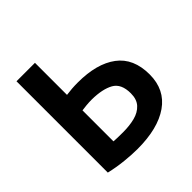

<svg xmlns="http://www.w3.org/2000/svg" viewBox="-182 -847 1008 1008"><g transform="rotate(-45 322.5 -342.5)"><path d="M280 8Q238 8 185.5 2.5Q133 -3 82 -15V-693H219V-455Q240 -458 261 -459.5Q282 -461 305 -461Q445 -461 523.5 -402.5Q602 -344 602 -224Q602 -111 517 -51.5Q432 8 280 8ZM289 -108Q337 -108 376 -118Q415 -128 438.5 -153.5Q462 -179 462 -224Q462 -295 417.5 -320Q373 -345 294 -346Q273 -346 252.5 -344Q232 -342 219 -340V-110Q232 -109 248.5 -108.5Q265 -108 289 -108Z"/></g></svg>

Font: Ubuntu Sans
Style: Bold
Weight: 700
Designer: Dalton Maag Ltd
Foundry: Dalton Maag Ltd
Version: Version 1.006; ttfautohint (v1.8.4.7-5d5b)